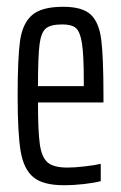

<svg xmlns="http://www.w3.org/2000/svg" viewBox="-20 -538 358 566"><path d="M285 -236H92Q92 -150 97.5 -112Q103 -74 120.5 -59Q138 -44 179 -44Q200 -44 230 -47.5Q260 -51 277 -55V-4Q258 1 228 4.5Q198 8 168 8Q107 8 78.5 -15.5Q50 -39 41 -91.5Q32 -144 32 -254Q32 -366 39 -417Q46 -468 74 -493Q102 -518 166 -518Q223 -518 247.5 -495Q272 -472 278.5 -421Q285 -370 285 -255ZM92 -284H227V-301Q227 -377 221.5 -411Q216 -445 203.5 -455.5Q191 -466 164 -466Q129 -466 115 -454Q101 -442 96.5 -406.5Q92 -371 92 -284Z"/></svg>

Font: Saira Ultra Condensed
Style: Regular
Weight: 400
Width: 1
Designer: Hector Gatti with collaboration of the Omnibus-Type team
Foundry: Omnibus-Type
Version: Version 1.001; ttfautohint (v1.8)